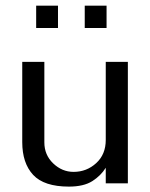

<svg xmlns="http://www.w3.org/2000/svg" viewBox="-20 -656 538 687"><path d="M437.5 0V-434.6H358.4V-155.3Q358.4 -103.5 324.2 -72.3Q290 -41 243.2 -41Q202.1 -41 170.4 -71.3Q138.7 -101.6 138.7 -146.5V-434.6H59.6V-147.5Q59.6 -72.3 98.6 -30.3Q137.7 11.7 226.6 11.7Q279.3 11.7 310.1 -7.8Q340.8 -27.3 358.4 -55.7V0ZM283.2 -555.7V-635.7H361.3V-555.7ZM109.4 -555.7V-635.7H187.5V-555.7Z"/></svg>

Font: Namkio Khamti
Style: Regular
Weight: 400
Designer: Debbi Hosken
Foundry: SIL International
Version: Version 3.917